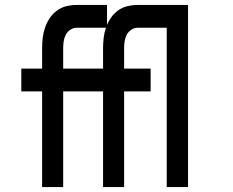

<svg xmlns="http://www.w3.org/2000/svg" viewBox="-20 -755 940 775"><path d="M150 0V-386H66V-478H150V-560Q150 -581 152.5 -602.5Q155 -624 162 -644Q169 -664 180.5 -681.5Q192 -699 209.5 -712Q227 -725 248 -730Q269 -735 290 -735H412V-643H290Q276 -643 264 -635Q252 -627 245.5 -614.5Q239 -602 237 -588Q235 -574 235 -560V-478H412V-386H235V0ZM396 0V-386H312V-478H396V-560Q396 -581 398.5 -602.5Q401 -624 408 -644Q415 -664 426.5 -681.5Q438 -699 455.5 -712Q473 -725 494 -730Q515 -735 536 -735H658V-643H536Q522 -643 510 -635Q498 -627 491.5 -614.5Q485 -602 483 -588Q481 -574 481 -560V-478H588V-386H481V0ZM653 0V-643H559V-735H739V0Z"/></svg>

Font: Iosevka Aile Semibold
Style: Regular
Weight: 600
Designer: Belleve Invis
Foundry: Belleve Invis
Version: Version 31.1.0; ttfautohint (v1.8.4)